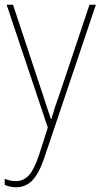

<svg xmlns="http://www.w3.org/2000/svg" viewBox="-20 -548 427 811"><path d="M8 -528H35L157 -160Q173 -112 181 -87Q189 -62 195 -45H197Q210 -92 234 -158L358 -528H385L167 119Q145 184 117 213.5Q89 243 47 243Q24 243 0 233V207Q12 212 23 214.5Q34 217 47 217Q78 217 100.5 194Q123 171 144 109L182 -9Z"/></svg>

Font: Noto Sans Tamil SemiCondensed Thin
Style: Regular
Weight: 100
Width: 4
Designer: Jelle Bosma - Monotype Design Team
Foundry: Monotype Imaging Inc.
Version: Version 2.004; ttfautohint (v1.8.4.7-5d5b)